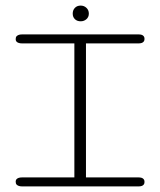

<svg xmlns="http://www.w3.org/2000/svg" viewBox="-20 -667 573 687"><path d="M246.1 -511.7H71.8Q65.4 -511.7 59.1 -511.7Q52.7 -511.7 47.6 -513.2Q42.5 -514.6 39.3 -517.8Q36.1 -521 36.1 -526.9Q36.1 -534.2 39.6 -537.6Q43 -541 48.1 -542.5Q53.2 -543.9 59.6 -543.9Q65.9 -543.9 71.8 -543.9H461.9Q469.2 -543.9 475.6 -543.9Q481.9 -543.9 486.6 -542.5Q491.2 -541 494.1 -537.6Q497.1 -534.2 497.1 -527.8Q497.1 -521.5 494.1 -518.1Q491.2 -514.6 486.6 -513.2Q481.9 -511.7 475.6 -511.7Q469.2 -511.7 461.9 -511.7H287.6V-32.2H461.9Q469.2 -32.2 475.6 -32.2Q481.9 -32.2 486.6 -30.8Q491.2 -29.3 494.1 -25.9Q497.1 -22.5 497.1 -16.1Q497.1 -9.8 494.1 -6.3Q491.2 -2.9 486.6 -1.5Q481.9 0 475.6 0Q469.2 0 461.9 0H71.8Q65.9 0 59.6 0Q53.2 0 48.1 -1.5Q43 -2.9 39.6 -6.3Q36.1 -9.8 36.1 -17.1Q36.1 -22.9 39.3 -26.1Q42.5 -29.3 47.6 -30.8Q52.7 -32.2 59.1 -32.2Q65.4 -32.2 71.8 -32.2H246.1ZM240.2 -618.2Q240.2 -630.9 248 -638.9Q255.9 -647 268.6 -647Q280.8 -647 289.3 -638.9Q297.9 -630.9 297.9 -618.2Q297.9 -606 289.3 -598.4Q280.8 -590.8 268.6 -590.8Q255.9 -590.8 248 -598.4Q240.2 -606 240.2 -618.2Z"/></svg>

Font: Gruppo
Style: Regular
Weight: 400
Foundry: Vernon Adams
Version: Version 1.000